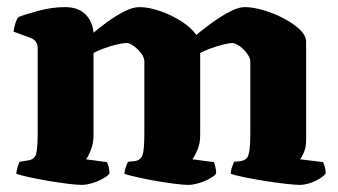

<svg xmlns="http://www.w3.org/2000/svg" viewBox="-20 -520 951 540"><path d="M209 0Q198 0 172.5 -3Q147 -6 117.5 -11Q88 -16 63 -21.5Q38 -27 26 -31Q26 -39 29 -48.5Q32 -58 35 -65L60 -69Q77 -72 81.5 -87Q86 -102 86 -147V-385Q86 -394 81.5 -401.5Q77 -409 67 -413L18 -431Q20 -443 23 -453.5Q26 -464 32 -472Q49 -479 87.5 -489.5Q126 -500 163 -500Q199 -500 219.5 -480.5Q240 -461 243 -428Q257 -440 280 -457Q303 -474 328 -487Q353 -500 372 -500Q398 -500 430 -489Q462 -478 489.5 -460.5Q517 -443 532 -422Q541 -429 557.5 -442Q574 -455 593.5 -468Q613 -481 633 -490.5Q653 -500 668 -500Q691 -500 720.5 -491.5Q750 -483 777.5 -468.5Q805 -454 823 -437Q841 -420 841 -402V-128Q841 -106 835 -92Q829 -78 824 -72L889 -64Q891 -59 893.5 -50.5Q896 -42 896 -32Q891 -25 878 -17Q865 -9 850 -4.5Q835 0 823 0Q811 0 784 -3Q757 -6 725.5 -11Q694 -16 667.5 -21.5Q641 -27 629 -31Q629 -39 632 -48.5Q635 -58 638 -65L658 -67Q668 -69 673.5 -74.5Q679 -80 681.5 -97Q684 -114 684 -147V-348Q684 -355 678.5 -364Q673 -373 665 -381Q657 -389 648 -394Q639 -399 634 -399Q625 -399 607 -394.5Q589 -390 571.5 -383.5Q554 -377 543 -371V-139Q543 -117 535.5 -99Q528 -81 521 -72L582 -64Q583 -61 585.5 -51.5Q588 -42 588 -32Q583 -25 568.5 -17Q554 -9 537.5 -4.5Q521 0 509 0Q497 0 472.5 -3Q448 -6 419.5 -11Q391 -16 366.5 -21.5Q342 -27 330 -31Q330 -39 333.5 -49Q337 -59 340 -65L360 -67Q377 -70 381.5 -86Q386 -102 386 -147V-348Q386 -355 381 -364Q376 -373 367.5 -381Q359 -389 351 -394Q343 -399 337 -399Q329 -399 316 -396.5Q303 -394 289 -389.5Q275 -385 262.5 -380Q250 -375 243 -371V-139Q243 -118 236 -99.5Q229 -81 222 -72L281 -64Q283 -60 285.5 -51Q288 -42 288 -32Q283 -25 268.5 -17Q254 -9 238 -4.5Q222 0 209 0Z"/></svg>

Font: Texturina 12pt ExtraBold
Style: Regular
Weight: 800
Designer: Guillermo Torres Carreño
Foundry: Omnibus-Type
Version: Version 1.002